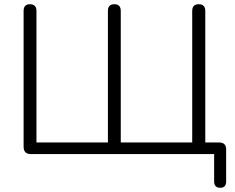

<svg xmlns="http://www.w3.org/2000/svg" viewBox="-20 -731 1116 911"><path d="M1025 160Q996 160 996 130V0H126Q92 0 92 -35V-679Q92 -711 122 -711Q153 -711 153 -679V-55H492V-679Q492 -711 523 -711Q553 -711 553 -679V-55H892V-679Q892 -711 923 -711Q954 -711 954 -679V-55H1020Q1053 -55 1053 -22V130Q1053 160 1025 160Z"/></svg>

Font: Nunito Light
Style: Regular
Weight: 300
Designer: Vernon Adams
Foundry: Vernon Adams
Version: Version 3.601; ttfautohint (v1.8.2.53-6de2)